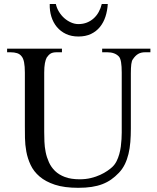

<svg xmlns="http://www.w3.org/2000/svg" viewBox="-20 -899 763 935"><path d="M687 -644.5Q666.5 -644.5 652.6 -636.2Q638.7 -627.9 627.4 -610.8Q621.6 -604 619.4 -586.9Q617.2 -569.8 617.2 -542V-272.5Q617.2 -238.3 614.7 -207.3Q612.3 -176.3 605.7 -149.2Q599.1 -122.1 587.9 -99.1Q576.7 -76.2 559.1 -57.6Q541 -38.6 521.5 -24.9Q502 -11.2 478.5 -2.2Q455.1 6.8 426.3 11.2Q397.5 15.6 360.8 15.6Q293 15.6 247.3 0.5Q201.7 -14.6 172.9 -39.3Q144 -64 129.2 -95.7Q114.3 -127.4 108.2 -160.9Q102.1 -194.3 101.6 -227.1Q101.1 -259.8 101.1 -285.6V-545.4Q101.1 -576.2 97.2 -595.9Q93.3 -615.7 84.5 -625.5Q76.7 -635.7 63.2 -640.1Q49.8 -644.5 29.8 -644.5H14.6V-662.1H281.7V-644.5H256.8Q236.8 -644.5 226.6 -638.2Q216.3 -631.8 207.5 -618.7Q202.1 -608.9 198.7 -591.1Q195.3 -573.2 195.3 -545.4V-256.3Q195.3 -234.9 196.3 -209.2Q197.3 -183.6 202.4 -158.2Q207.5 -132.8 218.3 -108.9Q229 -85 248 -66.4Q267.1 -47.9 296.4 -36.9Q325.7 -25.9 367.7 -25.9Q397.5 -25.9 422.6 -32Q447.8 -38.1 467.8 -47.4Q487.8 -56.6 502.7 -66.9Q517.6 -77.1 526.4 -85.4Q539.1 -97.2 547.4 -113.5Q555.7 -129.9 560.8 -148.2Q565.9 -166.5 568.4 -185.5Q570.8 -204.6 571.8 -221.9Q572.8 -239.3 572.8 -253.4V-545.4Q572.8 -576.2 569.6 -595.7Q566.4 -615.2 559.1 -623.5Q539.6 -644.5 502.4 -644.5H477.5V-662.1H712.4V-644.5ZM504.9 -879.4Q502.9 -847.2 493.7 -818.4Q484.4 -789.6 466.8 -767.8Q449.2 -746.1 423.1 -733.6Q397 -721.2 361.8 -721.2Q327.6 -721.2 301.3 -733.6Q274.9 -746.1 256.8 -767.8Q238.8 -789.6 230 -818.4Q221.2 -847.2 222.2 -879.4H252Q256.3 -859.4 267.3 -841.6Q278.3 -823.7 293.2 -810.5Q308.1 -797.4 325.9 -789.6Q343.8 -781.7 361.8 -781.7Q384.8 -781.7 403.6 -789.3Q422.4 -796.9 436.8 -810.1Q451.2 -823.2 460.9 -841.1Q470.7 -858.9 475.6 -879.4Z"/></svg>

Font: Doulos SIL APac
Style: Regular
Weight: 400
Designer: Walt Agee, Victor Gaultney, Peter Martin, Debbi Hosken, Becca Hirsbrunner
Foundry: SIL International
Version: Version 5.000